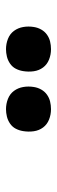

<svg xmlns="http://www.w3.org/2000/svg" viewBox="205 -1000 190 640"><g transform="rotate(-90 300.0 -680.0)"><path d="M456 -605Q438 -605 421.5 -611.5Q405 -618 395 -631.5Q385 -645 382.5 -662.5Q380 -680 383 -698Q385 -711 391 -722.5Q397 -734 408 -741.5Q419 -749 431.5 -752Q444 -755 456 -755Q474 -755 490.5 -748.5Q507 -742 517 -728.5Q527 -715 530 -697.5Q533 -680 530 -662Q528 -649 521.5 -637.5Q515 -626 504.5 -618.5Q494 -611 481.5 -608Q469 -605 456 -605ZM256 -605Q238 -605 221.5 -611.5Q205 -618 195 -631.5Q185 -645 182.5 -662.5Q180 -680 183 -698Q185 -711 191 -722.5Q197 -734 208 -741.5Q219 -749 231.5 -752Q244 -755 256 -755Q274 -755 290.5 -748.5Q307 -742 317 -728.5Q327 -715 330 -697.5Q333 -680 330 -662Q328 -649 321.5 -637.5Q315 -626 304.5 -618.5Q294 -611 281.5 -608Q269 -605 256 -605Z"/></g></svg>

Font: Iosevka Curly SmBdEx
Style: Italic
Weight: 600
Width: 7
Italic angle: -9°
Monospace: yes
Designer: Belleve Invis
Foundry: Belleve Invis
Version: Version 11.1.0; ttfautohint (v1.8.3)